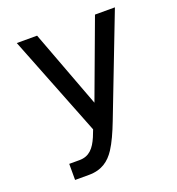

<svg xmlns="http://www.w3.org/2000/svg" viewBox="-132 -836 866 942"><g transform="rotate(-20 301.0 -364.5)"><path d="M99.6 0H171.9C239.3 0 279.3 -30.8 309.1 -76.2C330.6 -108.9 352.1 -156.7 371.6 -207.5L572.8 -729H468.8L318.4 -323.7L166.5 -729H60.5L267.6 -203.1C260.7 -184.6 257.8 -177.2 253.4 -167C231.9 -117.2 205.6 -84 152.8 -84H99.6Z"/></g></svg>

Font: Hack
Style: Regular
Weight: 400
Monospace: yes
Designer: Christopher Simpkins
Foundry: Christopher Simpkins
Version: Version 2.010